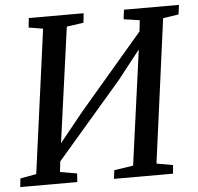

<svg xmlns="http://www.w3.org/2000/svg" viewBox="-53 -797 879 851"><g transform="rotate(-5 387.0 -371.5)"><path d="M3 0 7 -38 78.5 -51 165 -690.5 101.5 -701 106 -743H350L345.5 -701L270.5 -690.5L194.5 -139L176 -148.5L307.5 -311L619 -675.5L584.5 -595.5L595 -690.5L524 -701L529.5 -743H774L768.5 -701L699 -690.5L613.5 -51L686 -38L682.5 0H420L424.5 -38L509.5 -51L585 -602L606 -595.5L479 -434L160 -63.5L193.5 -131.5L184 -51L259.5 -38L256.5 0Z"/></g></svg>

Font: Merriweather 28pt
Style: Italic
Weight: 400
Italic angle: -7.8°
Version: Version 2.101